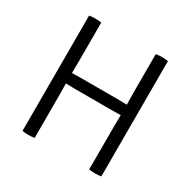

<svg xmlns="http://www.w3.org/2000/svg" viewBox="-155 -834 977 985"><g transform="rotate(30 333.5 -341.5)"><path d="M232 -321Q229 -321 215.5 -321.2Q202 -321.5 188.2 -321.8Q174.5 -322 171 -322Q160.5 -322 150 -321.5Q139.5 -321 129 -321V-385Q139.5 -385 150 -384.5Q160.5 -384 171 -384Q174.5 -384 188.2 -384.2Q202 -384.5 215.5 -384.8Q229 -385 232 -385H435Q438 -385 451.5 -384.8Q465 -384.5 478.8 -384.2Q492.5 -384 496 -384Q506.5 -384 517 -384.5Q527.5 -385 538 -385V-321Q527.5 -321 517 -321.5Q506.5 -322 496 -322Q492.5 -322 478.8 -321.8Q465 -321.5 451.5 -321.2Q438 -321 435 -321ZM172 0Q164.5 1.5 155 2.2Q145.5 3 135 3Q125.5 3 116.2 2.2Q107 1.5 100 0V-683Q107 -684.5 116.2 -685.2Q125.5 -686 135 -686Q145.5 -686 155 -685.2Q164.5 -684.5 172 -683V-458Q172 -437 171.5 -420.8Q171 -404.5 171 -384V-322Q171 -302 171.5 -285.5Q172 -269 172 -248ZM495 -248Q495 -269 495.5 -285.5Q496 -302 496 -322V-384Q496 -404.5 495.5 -420.8Q495 -437 495 -458V-683Q502 -684.5 511.2 -685.2Q520.5 -686 530 -686Q540.5 -686 550 -685.2Q559.5 -684.5 567 -683V0Q559.5 1.5 550 2.2Q540.5 3 530 3Q520.5 3 511.2 2.2Q502 1.5 495 0Z"/></g></svg>

Font: Signika Negative Light
Style: Regular
Weight: 300
Designer: Anna Giedry
Foundry: Anna Giedry
Version: Version 2.001